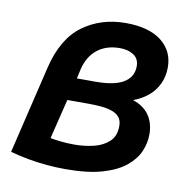

<svg xmlns="http://www.w3.org/2000/svg" viewBox="-66 -602 680 679"><g transform="rotate(10 273.5 -262.0)"><path d="M212 11Q178 11 144.5 8Q111 5 77.5 -1Q44 -7 12 -16L87 -330Q113 -439 178.5 -487Q244 -535 333 -535Q416 -535 461 -500Q506 -465 506 -406Q506 -373 493 -346Q480 -319 457.5 -300.5Q435 -282 405 -271Q444 -258 463.5 -230Q483 -202 483 -161Q483 -131 470.5 -101Q458 -71 427.5 -45.5Q397 -20 344.5 -4.5Q292 11 212 11ZM228 -80Q264 -80 297 -88Q330 -96 351.5 -116Q373 -136 373 -172Q373 -192 363.5 -203.5Q354 -215 337 -221Q320 -227 298.5 -229Q277 -231 252 -231H176L141 -88Q156 -85 179 -82.5Q202 -80 228 -80ZM196 -312H265Q295 -312 319.5 -316.5Q344 -321 361 -330.5Q378 -340 387.5 -355Q397 -370 397 -391Q397 -418 377 -431Q357 -444 328 -444Q280 -444 248 -419.5Q216 -395 204 -348Z"/></g></svg>

Font: Ubuntu Sans SemiBold
Style: Italic
Weight: 600
Italic angle: -13.5°
Designer: Dalton Maag Ltd
Foundry: Dalton Maag Ltd
Version: Version 1.006